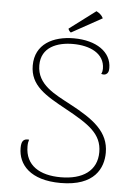

<svg xmlns="http://www.w3.org/2000/svg" viewBox="-58 -886 659 941"><g transform="rotate(5 271.5 -415.0)"><path d="M412 -810C404 -826 392 -835 378 -842L249 -745C250 -739 256 -730 262 -727ZM276 12C444 12 484 -80 484 -155C484 -257 409 -313 288 -377C212 -418 122 -458 122 -554C122 -643 200 -672 278 -672C361 -672 434 -639 434 -564C434 -556 433 -547 428 -538C438 -535 445 -535 452 -539C462 -545 465 -554 465 -570C465 -649 390 -700 280 -700C177 -700 90 -655 90 -550C90 -451 167 -408 271 -351C386 -288 452 -245 452 -155C452 -63 382 -16 274 -16C172 -16 99 -58 99 -153C99 -169 101 -176 104 -186C75 -189 66 -174 66 -142C66 -61 126 12 276 12Z"/></g></svg>

Font: Arima Koshi Thin
Style: Regular
Weight: 250
Designer: Joana Correia and Natanael Gama
Foundry: NDISCOVER
Version: Version 1.019;PS 001.019;hotconv 1.0.88;makeotf.lib2.5.64775